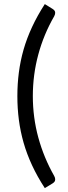

<svg xmlns="http://www.w3.org/2000/svg" viewBox="-20 -796 340 962"><path d="M144.5 -314.5Q144.5 -207.5 172 -106.8Q199.5 -6 251.5 85.5Q254.5 91 255.5 95Q256.5 99 256.5 103Q256.5 110 253 114.5Q249.5 119 244 122.5L204.5 146.5Q167 89 140.8 32.5Q114.5 -24 98.2 -81Q82 -138 74.5 -195.8Q67 -253.5 67 -314.5Q67 -375 74.5 -433Q82 -491 98.2 -547.8Q114.5 -604.5 140.8 -661Q167 -717.5 204.5 -775.5L244 -751Q249.5 -747.5 253 -743Q256.5 -738.5 256.5 -731.5Q256.5 -724 251.5 -714.5Q199 -623.5 171.8 -522.5Q144.5 -421.5 144.5 -314.5Z"/></svg>

Font: Lato TR
Style: Regular
Weight: 400
Designer: Lukasz Dziedzic
Foundry: tyPoland Lukasz Dziedzic
Version: Version 1.104 2013